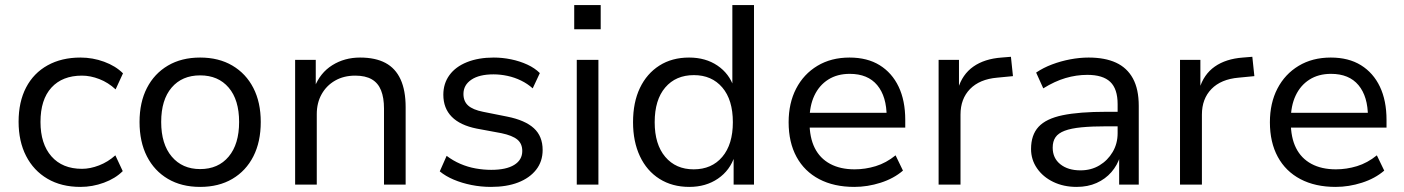

<svg xmlns="http://www.w3.org/2000/svg" viewBox="-20 -725 5514 754"><path d="M296 9Q221 9 166.5 -23Q112 -55 82.5 -112.5Q53 -170 53 -247Q53 -325 82.5 -381.5Q112 -438 167 -468.5Q222 -499 296 -499Q344 -499 389 -482.5Q434 -466 463 -437L434 -374Q405 -401 370 -414.5Q335 -428 302 -428Q225 -428 182 -381Q139 -334 139 -246Q139 -160 182 -111Q225 -62 302 -62Q334 -62 369 -75.5Q404 -89 433 -115L462 -53Q433 -24 388 -7.5Q343 9 296 9Z M766 9Q693 9 639.5 -22.5Q586 -54 557 -111Q528 -168 528 -246Q528 -323 557 -379.5Q586 -436 639.5 -467.5Q693 -499 766 -499Q839 -499 892.5 -467.5Q946 -436 975 -379.5Q1004 -323 1004 -246Q1004 -168 975 -111Q946 -54 892.5 -22.5Q839 9 766 9ZM766 -61Q837 -61 878 -110Q919 -159 919 -246Q919 -333 878 -381Q837 -429 766 -429Q695 -429 654 -381Q613 -333 613 -246Q613 -159 654.5 -110Q696 -61 766 -61Z M1139 0V-490H1220V-382H1215Q1237 -439 1285 -469Q1333 -499 1394 -499Q1454 -499 1493.5 -478Q1533 -457 1553 -413.5Q1573 -370 1573 -304V0H1488V-299Q1488 -341 1476.5 -370Q1465 -399 1440 -413.5Q1415 -428 1375 -428Q1330 -428 1296 -408.5Q1262 -389 1243 -355Q1224 -321 1224 -277V0Z M1908 9Q1869 9 1831.5 1.5Q1794 -6 1762 -19.5Q1730 -33 1707 -52L1734 -113Q1759 -94 1788 -81.5Q1817 -69 1848 -63.5Q1879 -58 1909 -58Q1968 -58 1999.5 -77.5Q2031 -97 2031 -132Q2031 -161 2011.5 -177Q1992 -193 1949 -202L1852 -220Q1787 -233 1754 -266.5Q1721 -300 1721 -353Q1721 -397 1745 -430Q1769 -463 1814 -481Q1859 -499 1919 -499Q1953 -499 1987 -492Q2021 -485 2050.5 -471.5Q2080 -458 2100 -438L2072 -378Q2052 -396 2026.5 -408.5Q2001 -421 1973 -427Q1945 -433 1918 -433Q1862 -433 1831 -412Q1800 -391 1800 -356Q1800 -327 1818.5 -310.5Q1837 -294 1877 -286L1972 -267Q2042 -253 2076.5 -221.5Q2111 -190 2111 -136Q2111 -91 2085.5 -58.5Q2060 -26 2015 -8.5Q1970 9 1908 9Z M2235 -610V-705H2339V-610ZM2245 0V-490H2330V0Z M2687 9Q2620 9 2570 -22.5Q2520 -54 2493 -111.5Q2466 -169 2466 -245Q2466 -323 2493 -379.5Q2520 -436 2569.5 -467.5Q2619 -499 2686 -499Q2751 -499 2797.5 -467.5Q2844 -436 2862 -382H2856V-705H2941V0H2861V-112H2865Q2847 -56 2799.5 -23.5Q2752 9 2687 9ZM2704 -60Q2775 -60 2816.5 -109Q2858 -158 2858 -245Q2858 -333 2816.5 -381.5Q2775 -430 2705 -430Q2634 -430 2592.5 -381.5Q2551 -333 2551 -245Q2551 -158 2592.5 -109Q2634 -60 2704 -60Z M3335 9Q3255 9 3197 -21.5Q3139 -52 3108 -109Q3077 -166 3077 -245Q3077 -320 3106.5 -377Q3136 -434 3190 -466.5Q3244 -499 3316 -499Q3386 -499 3434.5 -469Q3483 -439 3509 -384.5Q3535 -330 3535 -254V-224H3141V-282H3479L3462 -266Q3462 -346 3425 -390.5Q3388 -435 3317 -435Q3268 -435 3232.5 -412.5Q3197 -390 3178 -349.5Q3159 -309 3159 -254V-246Q3159 -185 3179.5 -144Q3200 -103 3240 -81.5Q3280 -60 3336 -60Q3378 -60 3419 -72.5Q3460 -85 3497 -115L3526 -55Q3490 -24 3438.5 -7.5Q3387 9 3335 9Z M3666 0V-490H3746V-376H3742Q3759 -433 3802.5 -463.5Q3846 -494 3913 -499L3950 -502L3958 -426L3896 -420Q3827 -414 3789.5 -375.5Q3752 -337 3752 -275V0Z M4208 9Q4157 9 4116.5 -10.5Q4076 -30 4052.5 -64Q4029 -98 4029 -140Q4029 -195 4058.5 -227Q4088 -259 4153 -272.5Q4218 -286 4325 -286H4383V-229H4328Q4268 -229 4227 -225Q4186 -221 4161 -211.5Q4136 -202 4125 -186Q4114 -170 4114 -145Q4114 -104 4144 -80Q4174 -56 4223 -56Q4265 -56 4297.5 -75.5Q4330 -95 4349.5 -128Q4369 -161 4369 -202V-316Q4369 -376 4340 -403.5Q4311 -431 4250 -431Q4207 -431 4164.5 -418.5Q4122 -406 4077 -378L4049 -440Q4077 -459 4111.5 -472Q4146 -485 4183 -492Q4220 -499 4255 -499Q4319 -499 4362.5 -479Q4406 -459 4429 -417Q4452 -375 4452 -309V0H4375V-111H4379Q4368 -76 4344.5 -49Q4321 -22 4286.5 -6.5Q4252 9 4208 9Z M4614 0V-490H4694V-376H4690Q4707 -433 4750.5 -463.5Q4794 -494 4861 -499L4898 -502L4906 -426L4844 -420Q4775 -414 4737.5 -375.5Q4700 -337 4700 -275V0Z M5225 9Q5145 9 5087 -21.5Q5029 -52 4998 -109Q4967 -166 4967 -245Q4967 -320 4996.5 -377Q5026 -434 5080 -466.5Q5134 -499 5206 -499Q5276 -499 5324.5 -469Q5373 -439 5399 -384.5Q5425 -330 5425 -254V-224H5031V-282H5369L5352 -266Q5352 -346 5315 -390.5Q5278 -435 5207 -435Q5158 -435 5122.5 -412.5Q5087 -390 5068 -349.5Q5049 -309 5049 -254V-246Q5049 -185 5069.5 -144Q5090 -103 5130 -81.5Q5170 -60 5226 -60Q5268 -60 5309 -72.5Q5350 -85 5387 -115L5416 -55Q5380 -24 5328.5 -7.5Q5277 9 5225 9Z"/></svg>

Font: Nunito Sans 10pt
Style: Regular
Weight: 400
Designer: Vernon Adams
Foundry: Vernon Adams
Version: Version 3.101;gftools[0.9.27]